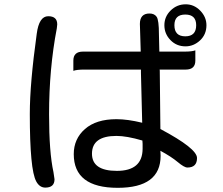

<svg xmlns="http://www.w3.org/2000/svg" viewBox="-20 -814 1040 896"><path d="M637.7 -489.3H373Q337.9 -489.3 322.3 -483.4Q322.3 -489.3 322.3 -531.2Q322.3 -573.2 367.2 -573.2H636.7L632.8 -702.1Q632.8 -751 677.7 -751Q700.2 -751 710.9 -735.8Q721.7 -720.7 721.7 -653.3L723.6 -573.2H841.8Q876 -573.2 891.6 -579.1Q891.6 -573.2 891.6 -531.2Q891.6 -489.3 846.7 -489.3H724.6L725.6 -485.4L728.5 -211.9Q899.4 -121.1 899.4 -76.7Q899.4 -32.2 854.5 -32.2Q839.8 -32.2 809.6 -57.6Q779.3 -83 728.5 -110.4L729.5 -86.9Q729.5 62.5 529.3 62.5Q324.2 62.5 324.2 -94.7Q324.2 -166 376.5 -211.9Q428.7 -257.8 523.4 -257.8Q575.2 -257.8 643.6 -241.2L637.7 -475.6V-489.3ZM644.5 -158.2Q571.3 -179.7 523.4 -179.7Q409.2 -179.7 409.2 -96.7Q409.2 -16.6 525.4 -16.6Q644.5 -16.6 645.5 -119.1V-142.6L644.5 -158.2ZM205.1 -738.3Q247.1 -738.3 247.1 -700.2L245.1 -681.6Q209 -494.1 209 -280.3Q209 -103.5 229.5 -10.7L234.4 22.5Q234.4 61.5 191.4 61.5Q165 61.5 149.4 33.2Q133.8 4.9 126.5 -73.7Q119.1 -152.3 119.1 -282.2Q119.1 -423.8 151.4 -656.2Q162.1 -738.3 205.1 -738.3ZM846.7 -793.9Q885.7 -793.9 914.6 -764.2Q943.4 -734.4 943.4 -696.3Q943.4 -653.3 913.6 -625.5Q883.8 -597.7 845.7 -597.7Q803.7 -597.7 775.4 -627Q747.1 -656.2 747.1 -696.3Q747.1 -736.3 776.4 -765.1Q805.7 -793.9 846.7 -793.9ZM844.7 -746.1Q793.9 -746.1 793.9 -696.3Q793.9 -644.5 844.7 -644.5Q895.5 -644.5 895.5 -696.3Q895.5 -746.1 844.7 -746.1Z"/></svg>

Font: YuPearl-Regular
Style: Regular
Weight: 400
Designer: Max Yao
Foundry: Max-Everyday
Version: Version 1.011; ttfautohint (v1.8.3)